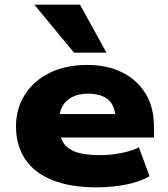

<svg xmlns="http://www.w3.org/2000/svg" viewBox="-20 -797 726 828"><path d="M397 11Q282 11 204 -21Q126 -53 87.5 -112Q49 -171 49 -252Q49 -327 86 -387Q123 -447 192.5 -482Q262 -517 357 -517Q440 -517 504.5 -486Q569 -455 606.5 -395.5Q644 -336 644 -250V-204H209V-305H492L478 -288Q477 -341 447 -367Q417 -393 360 -393Q321 -393 293 -379.5Q265 -366 250 -340Q235 -314 235 -277V-257Q235 -213 251.5 -184.5Q268 -156 306 -142Q344 -128 410 -128Q457 -128 503 -137Q549 -146 579 -162L625 -37Q581 -12 521 -0.5Q461 11 397 11ZM299 -570 128 -777H325L439 -570Z"/></svg>

Font: Nunito Sans 7pt SemiExpanded Black
Style: Regular
Weight: 900
Width: 6
Designer: Vernon Adams
Foundry: Vernon Adams
Version: Version 3.101;gftools[0.9.27]